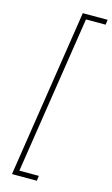

<svg xmlns="http://www.w3.org/2000/svg" viewBox="-148 -832 644 1105"><g transform="rotate(15 174.0 -280.0)"><path d="M227 -750H344L348 -780H200L46 220H194L198 190H82Z"/></g></svg>

Font: Jost* 200 Thin Italic
Style: Italic
Weight: 200
Italic angle: -10°
Version: Version 3.200; ttfautohint (v0.97) -l 8 -r 50 -G 200 -x 14 -